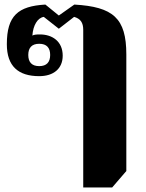

<svg xmlns="http://www.w3.org/2000/svg" viewBox="-20 -582 642 842"><path d="M345 240H472L534 168V-343C534 -503 476 -552 306 -562L238 -514L179 -562C59 -555 10 -513 10 -388C10 -292 60 -248 152 -248C215 -248 255 -281 255 -338C255 -400 210 -431 155 -431C139 -431 129 -430 122 -426C125 -471 145 -504 172 -508L238 -456L305 -508C333 -500 345 -483 345 -451ZM152 -292C119 -292 104 -310 104 -341C104 -372 119 -390 152 -390C185 -390 200 -372 200 -341C200 -310 185 -292 152 -292Z"/></svg>

Font: Noto Serif Thai Black
Style: Regular
Weight: 900
Designer: Monotype Design Team
Foundry: Monotype Imaging Inc.
Version: Version 2.002